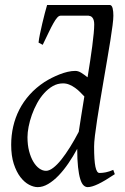

<svg xmlns="http://www.w3.org/2000/svg" viewBox="-20 -748 513 788"><path d="M451.2 -33.2Q409.7 -5.4 383.1 7.3Q356.4 20 339.8 20Q330.6 20 322.8 12.5Q314.9 4.9 309.3 -13.4Q303.7 -31.7 300.3 -62Q296.9 -92.3 296.9 -137.2Q280.3 -106.4 261 -78.1Q241.7 -49.8 220.7 -27.8Q199.7 -5.9 177.7 7.1Q155.8 20 134.8 20Q118.2 20 99.1 10Q80.1 0 63.7 -21.2Q47.4 -42.5 36.6 -75.4Q25.9 -108.4 25.9 -153.8Q25.9 -192.4 34.2 -228.8Q42.5 -265.1 59.3 -298.1Q76.2 -331.1 101.8 -359.6Q127.4 -388.2 162.1 -411.1Q175.8 -419.9 191.7 -428Q207.5 -436 224.1 -442.6Q240.7 -449.2 257.3 -453.1Q273.9 -457 289.1 -457Q301.3 -457 314 -449Q326.7 -440.9 339.4 -430.7Q344.7 -464.8 349.9 -497.3Q355 -529.8 358.6 -558.3Q362.3 -586.9 364.5 -609.9Q366.7 -632.8 366.7 -647.5Q366.7 -657.7 364.7 -664.6Q362.8 -671.4 359.4 -675.5Q356 -679.7 352.1 -681.4Q348.1 -683.1 343.8 -683.6H228.5Q221.7 -683.6 214.6 -675.5Q207.5 -667.5 199 -652.3Q190.4 -637.2 179.7 -614.7Q168.9 -592.3 155.3 -564L138.2 -573.2Q139.6 -587.4 144 -608.6Q148.4 -629.9 153.6 -651.9Q158.7 -673.8 164.1 -694.3Q169.4 -714.8 173.3 -727.5H430.7Q435.1 -727.5 438 -723.6Q440.9 -719.7 442.4 -713.6Q443.8 -707.5 444.6 -699.5Q445.3 -691.4 445.3 -683.6Q445.3 -669.9 441.9 -643.3Q438.5 -616.7 432.9 -581.5Q427.2 -546.4 420.2 -505.1Q413.1 -463.9 405.8 -420.9Q398.4 -377.9 391.4 -335.7Q384.3 -293.5 378.7 -256.8Q373 -220.2 369.6 -191.4Q366.2 -162.6 366.2 -146Q366.2 -89.4 371.6 -63.7Q377 -38.1 388.2 -38.1Q400.9 -38.1 414.3 -40.8Q427.7 -43.5 444.8 -50.8ZM303.2 -207Q307.6 -236.3 313.5 -273.4Q319.3 -310.5 326.2 -352.1Q317.9 -360.8 308.3 -370.4Q298.8 -379.9 287.8 -387.7Q276.9 -395.5 264.6 -400.6Q252.4 -405.8 238.8 -405.8Q216.3 -405.8 197 -394.8Q177.7 -383.8 161.4 -365.7Q145 -347.7 132.3 -324.5Q119.6 -301.3 110.8 -276.6Q102.1 -252 97.4 -228Q92.8 -204.1 92.8 -185.1Q92.8 -153.3 99.4 -127.9Q106 -102.5 116.7 -84.5Q127.4 -66.4 141.1 -56.6Q154.8 -46.9 168.9 -46.9Q182.1 -46.9 198.2 -59.1Q214.4 -71.3 231.7 -93Q249 -114.7 267.3 -144Q285.6 -173.3 303.2 -207Z"/></svg>

Font: Gentium Plus Eur
Style: Italic
Weight: 400
Italic angle: -8°
Designer: J. Victor Gaultney, Annie Olsen, Iska Routamaa, Becca Hirsbrunner
Foundry: SIL International
Version: Version 5.000